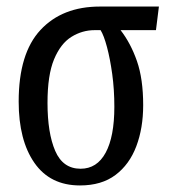

<svg xmlns="http://www.w3.org/2000/svg" viewBox="-20 -556 518 586"><path d="M224 10Q133 10 85 -59Q37 -128 37 -246Q37 -393 103.5 -464.5Q170 -536 285 -536H465L456 -464H348Q379 -424 398 -369.5Q417 -315 417 -235Q417 -165 396 -109.5Q375 -54 332.5 -22Q290 10 224 10ZM226 -41Q276 -41 302.5 -90Q329 -139 329 -230Q329 -283 322.5 -330Q316 -377 306.5 -412.5Q297 -448 287 -464H269Q231 -464 198 -443.5Q165 -423 145 -375Q125 -327 125 -242Q125 -150 148.5 -95.5Q172 -41 226 -41Z"/></svg>

Font: Noto Serif ExtraCondensed
Style: Regular
Weight: 400
Width: 2
Designer: Monotype Design Team
Foundry: Monotype Imaging Inc.
Version: Version 2.015